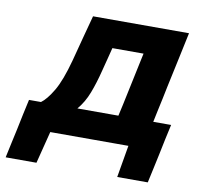

<svg xmlns="http://www.w3.org/2000/svg" viewBox="-146 -577 834 789"><g transform="rotate(10 271.0 -182.5)"><path d="M-73 134Q-66.5 104 -60 73.5Q-53.5 43 -47 14Q-40.5 -18 -33.5 -51Q-26.5 -84 -19.5 -115H30.5Q53.5 -131.5 79.5 -175.2Q105.5 -219 129 -306.5Q143 -361 155.5 -407.5Q168 -453.5 180 -499H580.5Q569 -445 558 -393Q547 -341 531 -267L520.5 -216Q514 -186.5 508.8 -161.8Q503.5 -137 499 -115H573.5Q566.5 -84 559.5 -51.2Q552.5 -18.5 546 14Q539.5 44.5 533 74.5Q526.5 104 520 134H392.5L415.5 0H89.5L55.5 134ZM255.5 -284.5Q242.5 -232.5 226.2 -190Q210 -147.5 182.5 -115H353.5Q358.5 -137 364 -162Q369 -186.5 375.5 -216.5L386 -266Q393.5 -301 399.5 -330Q405.5 -358.5 411 -384H281Q275 -360.5 268.8 -336Q262.5 -311.5 255.5 -284.5Z"/></g></svg>

Font: Heraclito
Style: Bold Italic
Weight: 700
Italic angle: -12°
Designer: Kostas Bartsokas (font) & Cristiano Sobral (main changes)
Foundry: Kostas Bartsokas (font) & Cristiano Sobral (main changes)
Version: Version 1.00;July 8, 2020;FontCreator 13.0.0.2655 64-bit